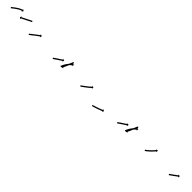

<svg xmlns="http://www.w3.org/2000/svg" viewBox="401 -1597 2909 2909"><g transform="rotate(45 1856.0 -142.0)"><path d="M-9 -186Q-7 -188 -4 -190Q-1 -192 3 -195Q7 -198 12 -201Q14 -203 17 -205.5Q20 -208 22 -210Q28 -214 34 -219Q41 -224 47 -228Q47 -228 47 -228Q47 -228 47 -228Q47 -228 47 -228Q47 -228 47 -228Q54 -233 61 -238Q61 -238 61 -238Q61 -238 61 -238Q61 -238 61 -238Q61 -238 61 -238Q68 -243 75 -248Q75 -248 75 -248Q75 -248 75 -248Q75 -248 75 -248Q75 -248 75 -248Q83 -252 89 -256Q89 -256 89.5 -256Q90 -256 90 -256Q90 -256 90 -256Q90 -256 90 -256Q97 -260 103 -264Q103 -264 103 -264Q103 -264 103 -264Q103 -264 103.5 -264Q104 -264 104 -264Q110 -267 116 -270Q116 -270 116 -270Q116 -270 116 -270Q117 -270 117 -270Q117 -270 117 -270Q123 -273 128 -275Q128 -275 128 -275Q128 -275 128 -275Q128 -275 128 -275Q128 -275 128 -275Q133 -277 137 -278Q137 -278 137 -278Q137 -278 137 -278Q138 -278 138 -278Q138 -278 138 -278Q141 -279 144 -280Q144 -280 144 -280Q144 -280 144 -280Q144 -280 144 -280Q144 -280 144 -280Q145 -280 146 -280L143 -293L171 -275L153 -248L150 -261Q149 -261 148 -260Q148 -260 148 -260Q148 -260 148 -260Q148 -260 148 -260Q148 -260 148 -260Q146 -260 143 -259Q143 -259 143 -259Q143 -259 143 -259Q143 -259 143 -259Q143 -259 143 -259Q139 -258 135 -256Q135 -256 135 -256Q135 -256 135 -256Q135 -256 135 -256Q135 -256 135 -256Q130 -254 124 -252Q124 -252 124.5 -252Q125 -252 125 -252Q125 -252 125 -252Q125 -252 125 -252Q119 -249 113 -246Q113 -246 113 -246Q113 -246 113 -246Q113 -246 113 -246Q113 -246 113 -246Q106 -243 100 -239Q100 -239 100 -239Q100 -239 100 -239Q100 -239 100 -239Q100 -239 100 -239Q93 -235 86 -231Q86 -231 86 -231Q86 -231 86 -231Q86 -231 86 -231Q86 -231 86 -231Q79 -226 72 -222Q72 -222 72 -222Q72 -222 72 -222Q72 -222 72.5 -222Q73 -222 73 -222Q66 -217 59 -212Q59 -212 59 -212Q59 -212 59 -212Q59 -212 59 -212Q59 -212 59 -212Q53 -208 46 -203Q40 -198 34 -194Q32 -192 29 -190Q26 -188 24 -186Q19 -182 15 -179Q11 -176 8 -173Q5 -171 3 -170Q2 -169 1 -169L-10 -185Q-9 -186 -9 -186ZM377 -248Q376 -247 374.5 -246.5Q373 -246 372 -245Q370 -244 368 -243Q366 -242 364 -242Q362 -240 359.5 -239Q357 -238 354 -236Q351 -235 348 -233.5Q345 -232 342 -230Q339 -229 335.5 -227Q332 -225 329 -224Q325 -222 321.5 -220Q318 -218 315 -216Q311 -215 307.5 -213Q304 -211 300 -209Q296 -207 292.5 -205Q289 -203 285 -202Q279 -199 271 -194Q267 -193 264 -191Q261 -189 257 -188Q254 -186 251.5 -184.5Q249 -183 246 -182Q243 -180 240.5 -179Q238 -178 235 -177Q233 -176 231.5 -175Q230 -174 228 -173Q227 -172 223 -170Q221 -170 221 -169L227 -157L196 -168L206 -199L212 -187Q212 -187 212.5 -187.5Q213 -188 214 -188Q215 -189 216 -189.5Q217 -190 219 -190Q222 -192 226 -194Q230 -196 237 -199Q240 -201 242.5 -202.5Q245 -204 248 -206Q252 -207 255 -209Q258 -211 262 -212Q265 -214 269 -216Q273 -218 276 -219Q280 -221 283.5 -223Q287 -225 291 -227Q295 -229 298.5 -230.5Q302 -232 306 -234Q309 -236 312.5 -238Q316 -240 320 -242Q323 -243 326.5 -245Q330 -247 333 -248Q336 -250 339 -251.5Q342 -253 345 -254Q348 -256 350.5 -257Q353 -258 355 -259Q357 -260 359 -261Q361 -262 363 -263Q364 -264 365.5 -264.5Q367 -265 368 -266Q369 -266 369 -266Q369 -266 370 -267L379 -249Q378 -249 378 -248.5Q378 -248 377 -248Z M470 -92Q471 -94 474 -96Q474 -96 474 -96Q474 -96 474 -96Q474 -96 474 -96Q474 -96 474 -96Q477 -98 481 -101Q481 -101 481 -101Q481 -101 481 -101Q481 -101 481 -101Q481 -101 481 -101Q485 -104 489 -107Q494 -111 500 -116Q505 -120 511 -125Q515 -127 518 -129.5Q521 -132 524 -135Q531 -140 537 -145Q544 -150 550 -155Q557 -160 563 -165Q569 -170 575 -174Q581 -179 586 -182Q591 -186 595 -189Q599 -192 602 -194H603Q605 -196 607 -197V-198Q608 -198 609 -199L601 -210L634 -204L628 -171L620 -182Q619 -182 619 -181Q617 -180 614 -178Q611 -176 607 -173Q603 -170 598 -166Q593 -162 587 -158Q581 -154 575 -149Q569 -145 562 -140Q556 -135 549 -129Q543 -124 536 -119Q533 -117 530 -114.5Q527 -112 524 -109Q518 -104 512 -100Q507 -95 502 -92Q497 -88 493 -85Q493 -85 493 -85Q493 -85 493 -85Q493 -85 493 -85Q493 -85 493 -85Q489 -82 486 -79Q486 -79 486 -79Q486 -79 486 -79Q486 -79 486 -79Q486 -79 486 -79Q483 -77 481 -76Q480 -75 479 -75L468 -91Q469 -92 470 -92Z M984 -92Q986 -94 988 -95Q991 -97 995 -99Q998 -102 1003 -105Q1007 -108 1012 -112Q1017 -115 1023 -119Q1029 -123 1034 -127Q1040 -131 1046 -135Q1052 -139 1058 -142Q1064 -146 1070 -150Q1075 -154 1081 -157Q1085 -160 1090 -164Q1094 -166 1098 -169Q1101 -171 1105 -173Q1107 -175 1109 -176Q1110 -176 1110 -177L1103 -188L1135 -181L1128 -149L1121 -160Q1120 -159 1120 -159Q1119 -158 1116 -156Q1112 -154 1109 -152Q1105 -150 1101 -147Q1096 -144 1091 -140Q1086 -137 1081 -133Q1075 -130 1069 -126Q1063 -122 1057 -118Q1051 -114 1046 -110Q1040 -106 1034 -102Q1029 -99 1024 -95Q1019 -92 1014 -88Q1010 -86 1006 -83Q1003 -81 1000 -79Q998 -77 996 -76Q995 -75 994 -75L983 -91Q984 -92 984 -92ZM1268 -256Q1268 -254 1267 -253Q1266 -252 1266 -250Q1265 -248 1264 -246Q1263 -244 1262 -242Q1260 -237 1258 -232Q1256 -229 1255 -226Q1254 -223 1252 -220Q1251 -216 1249.5 -213Q1248 -210 1246 -206Q1244 -203 1242.5 -199Q1241 -195 1240 -192Q1238 -188 1236.5 -184Q1235 -180 1233 -177Q1229 -169 1226 -161Q1224 -158 1222.5 -154.5Q1221 -151 1220 -147Q1218 -143 1216.5 -140Q1215 -137 1214 -133Q1212 -130 1210.5 -127Q1209 -124 1208 -121Q1206 -118 1203 -111Q1201 -105 1200 -103Q1199 -101 1198 -98Q1197 -97 1197 -96L1209 -90L1178 -79L1166 -109L1178 -104Q1179 -104 1179 -104.5Q1179 -105 1179 -106Q1181 -108 1182 -111Q1183 -114 1185 -119Q1186 -121 1187.5 -124Q1189 -127 1190 -129Q1191 -132 1192.5 -135Q1194 -138 1195 -141Q1197 -145 1198.5 -148.5Q1200 -152 1201 -155Q1203 -159 1204.5 -162.5Q1206 -166 1208 -170Q1210 -173 1211.5 -177Q1213 -181 1215 -185Q1216 -188 1218 -192Q1220 -196 1221 -200Q1224 -206 1228 -214Q1231 -221 1234 -228Q1237 -234 1239 -240Q1242 -245 1244 -251Q1245 -253 1246 -255Q1247 -257 1248 -259Q1249 -262 1250 -264Q1250 -264 1250.5 -264.5Q1251 -265 1251 -266L1269 -257Q1269 -257 1268.5 -256.5Q1268 -256 1268 -256ZM1153 -85Q1154 -88 1156 -91Q1156 -91 1156 -91Q1156 -91 1156 -91Q1156 -91 1156 -91Q1156 -91 1156 -91Q1157 -95 1159 -99Q1159 -99 1159 -99Q1159 -99 1159 -99Q1159 -99 1159 -99Q1159 -99 1159 -99Q1161 -104 1164 -110Q1164 -110 1164 -110Q1164 -110 1164 -110Q1164 -110 1164 -110Q1164 -110 1164 -110Q1167 -116 1170 -122Q1170 -122 1170 -122Q1170 -122 1170 -122Q1170 -122 1170 -122.5Q1170 -123 1170 -123Q1174 -129 1178 -136Q1178 -136 1178 -136Q1178 -136 1178 -136Q1178 -136 1178 -136Q1178 -136 1178 -136Q1182 -143 1186 -151Q1186 -151 1186 -151Q1186 -151 1186 -151Q1186 -151 1186 -151Q1186 -151 1186 -151Q1191 -158 1196 -165Q1196 -165 1196 -165Q1196 -165 1196 -165Q1196 -165 1196 -165Q1196 -165 1196 -165Q1201 -172 1206 -179Q1206 -179 1206 -179Q1206 -179 1206 -179Q1206 -179 1206 -179Q1206 -179 1206 -179Q1212 -186 1217 -192Q1217 -192 1217 -192Q1217 -192 1217 -192Q1217 -192 1217 -192Q1217 -192 1217 -192Q1223 -198 1228 -204Q1228 -204 1228 -204Q1228 -204 1228 -204Q1228 -204 1228 -204Q1228 -204 1228 -204Q1233 -209 1238 -214Q1238 -214 1238 -214Q1238 -214 1238 -214Q1238 -214 1238 -214Q1238 -214 1238 -214Q1243 -218 1247 -222Q1247 -222 1247 -222Q1247 -222 1247 -222Q1247 -222 1247 -222Q1247 -222 1247 -222Q1251 -225 1254 -228Q1254 -228 1254 -228Q1254 -228 1254 -228Q1254 -228 1254 -228Q1254 -228 1254 -228Q1257 -230 1259 -231Q1259 -231 1259 -231Q1259 -231 1259 -231Q1259 -231 1259 -231Q1259 -231 1259 -231Q1260 -232 1261 -233L1253 -243L1285 -239L1281 -206L1273 -217Q1272 -216 1271 -216Q1271 -216 1271 -216Q1271 -216 1271 -216Q1271 -216 1271 -216Q1271 -216 1271 -216Q1269 -214 1267 -212Q1267 -212 1267 -212Q1267 -212 1267 -212Q1267 -212 1267 -212Q1267 -212 1267 -212Q1264 -210 1260 -207Q1260 -207 1260 -207Q1260 -207 1260 -207Q1260 -207 1260 -207Q1260 -207 1260 -207Q1256 -203 1252 -199Q1252 -199 1252 -199Q1252 -199 1252 -199Q1252 -199 1252 -199Q1252 -199 1252 -199Q1247 -195 1242 -190Q1242 -190 1242 -190Q1242 -190 1242 -190Q1242 -190 1242 -190Q1242 -190 1242 -190Q1237 -185 1232 -179Q1232 -179 1232 -179Q1232 -179 1232 -179Q1232 -179 1232 -179Q1232 -179 1232 -179Q1227 -173 1222 -167Q1222 -167 1222 -167Q1222 -167 1222 -167Q1222 -167 1222 -167Q1222 -167 1222 -167Q1217 -160 1212 -153Q1212 -153 1212 -153.5Q1212 -154 1212 -154Q1212 -154 1212 -154Q1212 -154 1212 -154Q1208 -147 1203 -140Q1203 -140 1203 -140Q1203 -140 1203 -140Q1203 -140 1203 -140Q1203 -140 1203 -140Q1199 -133 1195 -126Q1195 -126 1195 -126Q1195 -126 1195 -126Q1195 -126 1195 -126Q1195 -126 1195 -126Q1191 -120 1188 -113Q1188 -113 1188 -113Q1188 -113 1188 -113Q1188 -113 1188 -113Q1188 -113 1188 -113Q1185 -107 1182 -101Q1182 -101 1182 -101Q1182 -101 1182 -101Q1182 -101 1182 -101Q1182 -101 1182 -101Q1180 -96 1177 -91Q1177 -91 1177 -91Q1177 -91 1177 -91Q1177 -91 1177.5 -91Q1178 -91 1178 -91Q1176 -87 1174 -83Q1174 -83 1174 -83Q1174 -83 1174 -83Q1174 -83 1174 -83Q1174 -83 1174 -83Q1173 -80 1172 -78Q1172 -77 1171 -76L1153 -83Q1153 -84 1153 -85Z M1577 -92Q1579 -94 1581 -96Q1585 -98 1588 -101Q1593 -104 1598 -107Q1603 -111 1608 -115Q1614 -119 1620 -123Q1627 -128 1633 -133Q1640 -138 1646 -143Q1653 -148 1659 -153Q1659 -153 1659 -153Q1659 -153 1659 -153Q1659 -153 1659 -153Q1659 -153 1659 -153Q1665 -158 1671 -162Q1671 -162 1671 -162Q1671 -162 1671 -162Q1671 -162 1671 -162Q1671 -162 1671 -162Q1677 -167 1683 -172Q1683 -172 1683 -172Q1683 -172 1682 -172Q1682 -172 1682 -172Q1682 -172 1682 -172Q1688 -176 1692 -180Q1697 -184 1701 -188Q1704 -191 1707 -193Q1709 -196 1711 -197Q1712 -198 1713 -198L1704 -208L1736 -207L1735 -174L1726 -184Q1726 -183 1725 -182Q1723 -181 1721 -179Q1718 -176 1714 -173Q1710 -169 1706 -165Q1701 -161 1695 -157Q1695 -157 1695 -157Q1695 -157 1695 -157Q1695 -157 1695 -156.5Q1695 -156 1695 -156Q1690 -152 1684 -147Q1684 -147 1684 -147Q1684 -147 1684 -147Q1684 -147 1684 -147Q1684 -147 1684 -147Q1678 -142 1671 -137Q1671 -137 1671 -137Q1671 -137 1671 -137Q1671 -137 1671 -137Q1671 -137 1671 -137Q1665 -132 1658 -127Q1652 -122 1645 -117Q1639 -112 1632 -107Q1626 -103 1620 -99Q1614 -95 1609 -91Q1604 -87 1600 -84Q1596 -82 1593 -79Q1590 -77 1588 -76Q1587 -75 1586 -75L1575 -91Q1576 -92 1577 -92Z M1915 -10Q1918 -11 1921 -12Q1924 -13 1929 -14Q1934 -16 1940 -17Q1946 -19 1952 -21Q1959 -23 1966 -26Q1974 -28 1981 -30Q1989 -33 1997 -36Q2005 -38 2012 -41Q2020 -44 2027 -46Q2034 -49 2041 -52Q2047 -54 2053 -56Q2059 -59 2064 -61Q2068 -62 2072 -64Q2075 -65 2077 -66Q2078 -66 2078 -67L2073 -79L2104 -66L2091 -36L2086 -48Q2085 -48 2084 -47Q2082 -47 2079 -45Q2075 -44 2071 -42Q2066 -40 2061 -38Q2055 -35 2048 -33Q2041 -30 2034 -28Q2027 -25 2019 -22Q2011 -19 2003 -17Q1996 -14 1988 -11Q1980 -9 1972 -7Q1965 -4 1958 -2Q1951 0 1945 2Q1940 4 1934 5Q1930 6 1926 7Q1923 8 1921 9Q1920 9 1919 9L1914 -10Q1914 -10 1915 -10Z M2364 -92Q2366 -94 2368 -95Q2371 -97 2375 -99Q2378 -102 2383 -105Q2387 -108 2392 -112Q2397 -115 2403 -119Q2409 -123 2414 -127Q2420 -131 2426 -135Q2432 -139 2438 -142Q2444 -146 2450 -150Q2455 -154 2461 -157Q2465 -160 2470 -164Q2474 -166 2478 -169Q2481 -171 2485 -173Q2487 -175 2489 -176Q2490 -176 2490 -177L2483 -188L2515 -181L2508 -149L2501 -160Q2500 -159 2500 -159Q2499 -158 2496 -156Q2492 -154 2489 -152Q2485 -150 2481 -147Q2476 -144 2471 -140Q2466 -137 2461 -133Q2455 -130 2449 -126Q2443 -122 2437 -118Q2431 -114 2426 -110Q2420 -106 2414 -102Q2409 -99 2404 -95Q2399 -92 2394 -88Q2390 -86 2386 -83Q2383 -81 2380 -79Q2378 -77 2376 -76Q2375 -75 2374 -75L2363 -91Q2364 -92 2364 -92ZM2648 -256Q2648 -254 2647 -253Q2646 -252 2646 -250Q2645 -248 2644 -246Q2643 -244 2642 -242Q2640 -237 2638 -232Q2636 -229 2635 -226Q2634 -223 2632 -220Q2631 -216 2629.5 -213Q2628 -210 2626 -206Q2624 -203 2622.5 -199Q2621 -195 2620 -192Q2618 -188 2616.5 -184Q2615 -180 2613 -177Q2609 -169 2606 -161Q2604 -158 2602.5 -154.5Q2601 -151 2600 -147Q2598 -143 2596.5 -140Q2595 -137 2594 -133Q2592 -130 2590.5 -127Q2589 -124 2588 -121Q2586 -118 2583 -111Q2581 -105 2580 -103Q2579 -101 2578 -98Q2577 -97 2577 -96L2589 -90L2558 -79L2546 -109L2558 -104Q2559 -104 2559 -104.5Q2559 -105 2559 -106Q2561 -108 2562 -111Q2563 -114 2565 -119Q2566 -121 2567.5 -124Q2569 -127 2570 -129Q2571 -132 2572.5 -135Q2574 -138 2575 -141Q2577 -145 2578.5 -148.5Q2580 -152 2581 -155Q2583 -159 2584.5 -162.5Q2586 -166 2588 -170Q2590 -173 2591.5 -177Q2593 -181 2595 -185Q2596 -188 2598 -192Q2600 -196 2601 -200Q2604 -206 2608 -214Q2611 -221 2614 -228Q2617 -234 2619 -240Q2622 -245 2624 -251Q2625 -253 2626 -255Q2627 -257 2628 -259Q2629 -262 2630 -264Q2630 -264 2630.5 -264.5Q2631 -265 2631 -266L2649 -257Q2649 -257 2648.5 -256.5Q2648 -256 2648 -256ZM2533 -85Q2534 -88 2536 -91Q2536 -91 2536 -91Q2536 -91 2536 -91Q2536 -91 2536 -91Q2536 -91 2536 -91Q2537 -95 2539 -99Q2539 -99 2539 -99Q2539 -99 2539 -99Q2539 -99 2539 -99Q2539 -99 2539 -99Q2541 -104 2544 -110Q2544 -110 2544 -110Q2544 -110 2544 -110Q2544 -110 2544 -110Q2544 -110 2544 -110Q2547 -116 2550 -122Q2550 -122 2550 -122Q2550 -122 2550 -122Q2550 -122 2550 -122.5Q2550 -123 2550 -123Q2554 -129 2558 -136Q2558 -136 2558 -136Q2558 -136 2558 -136Q2558 -136 2558 -136Q2558 -136 2558 -136Q2562 -143 2566 -151Q2566 -151 2566 -151Q2566 -151 2566 -151Q2566 -151 2566 -151Q2566 -151 2566 -151Q2571 -158 2576 -165Q2576 -165 2576 -165Q2576 -165 2576 -165Q2576 -165 2576 -165Q2576 -165 2576 -165Q2581 -172 2586 -179Q2586 -179 2586 -179Q2586 -179 2586 -179Q2586 -179 2586 -179Q2586 -179 2586 -179Q2592 -186 2597 -192Q2597 -192 2597 -192Q2597 -192 2597 -192Q2597 -192 2597 -192Q2597 -192 2597 -192Q2603 -198 2608 -204Q2608 -204 2608 -204Q2608 -204 2608 -204Q2608 -204 2608 -204Q2608 -204 2608 -204Q2613 -209 2618 -214Q2618 -214 2618 -214Q2618 -214 2618 -214Q2618 -214 2618 -214Q2618 -214 2618 -214Q2623 -218 2627 -222Q2627 -222 2627 -222Q2627 -222 2627 -222Q2627 -222 2627 -222Q2627 -222 2627 -222Q2631 -225 2634 -228Q2634 -228 2634 -228Q2634 -228 2634 -228Q2634 -228 2634 -228Q2634 -228 2634 -228Q2637 -230 2639 -231Q2639 -231 2639 -231Q2639 -231 2639 -231Q2639 -231 2639 -231Q2639 -231 2639 -231Q2640 -232 2641 -233L2633 -243L2665 -239L2661 -206L2653 -217Q2652 -216 2651 -216Q2651 -216 2651 -216Q2651 -216 2651 -216Q2651 -216 2651 -216Q2651 -216 2651 -216Q2649 -214 2647 -212Q2647 -212 2647 -212Q2647 -212 2647 -212Q2647 -212 2647 -212Q2647 -212 2647 -212Q2644 -210 2640 -207Q2640 -207 2640 -207Q2640 -207 2640 -207Q2640 -207 2640 -207Q2640 -207 2640 -207Q2636 -203 2632 -199Q2632 -199 2632 -199Q2632 -199 2632 -199Q2632 -199 2632 -199Q2632 -199 2632 -199Q2627 -195 2622 -190Q2622 -190 2622 -190Q2622 -190 2622 -190Q2622 -190 2622 -190Q2622 -190 2622 -190Q2617 -185 2612 -179Q2612 -179 2612 -179Q2612 -179 2612 -179Q2612 -179 2612 -179Q2612 -179 2612 -179Q2607 -173 2602 -167Q2602 -167 2602 -167Q2602 -167 2602 -167Q2602 -167 2602 -167Q2602 -167 2602 -167Q2597 -160 2592 -153Q2592 -153 2592 -153.5Q2592 -154 2592 -154Q2592 -154 2592 -154Q2592 -154 2592 -154Q2588 -147 2583 -140Q2583 -140 2583 -140Q2583 -140 2583 -140Q2583 -140 2583 -140Q2583 -140 2583 -140Q2579 -133 2575 -126Q2575 -126 2575 -126Q2575 -126 2575 -126Q2575 -126 2575 -126Q2575 -126 2575 -126Q2571 -120 2568 -113Q2568 -113 2568 -113Q2568 -113 2568 -113Q2568 -113 2568 -113Q2568 -113 2568 -113Q2565 -107 2562 -101Q2562 -101 2562 -101Q2562 -101 2562 -101Q2562 -101 2562 -101Q2562 -101 2562 -101Q2560 -96 2557 -91Q2557 -91 2557 -91Q2557 -91 2557 -91Q2557 -91 2557.5 -91Q2558 -91 2558 -91Q2556 -87 2554 -83Q2554 -83 2554 -83Q2554 -83 2554 -83Q2554 -83 2554 -83Q2554 -83 2554 -83Q2553 -80 2552 -78Q2552 -77 2551 -76L2533 -83Q2533 -84 2533 -85Z M2957 -92Q2958 -94 2961 -96Q2964 -98 2968 -101Q2968 -101 2968 -101Q2968 -101 2968 -101Q2968 -101 2968 -101Q2968 -101 2968 -101Q2972 -104 2977 -107Q2977 -107 2977 -107Q2977 -107 2977 -107Q2977 -107 2977 -107Q2977 -107 2977 -107Q2982 -111 2987 -115Q2987 -115 2987 -115Q2987 -115 2987 -115Q2987 -115 2987 -115Q2987 -115 2987 -115Q2992 -120 2998 -125Q2998 -125 2998 -125Q2998 -125 2998 -125Q2998 -125 2998 -125Q2998 -125 2998 -125Q3004 -130 3010 -135Q3010 -135 3010 -135Q3010 -135 3010 -135Q3010 -135 3009.5 -135Q3009 -135 3009 -135Q3015 -140 3021 -146Q3021 -146 3021 -146Q3021 -146 3021 -146Q3021 -146 3021 -146Q3021 -146 3021 -146Q3027 -151 3033 -157Q3033 -157 3033 -157Q3033 -157 3033 -157Q3033 -157 3033 -157Q3033 -157 3033 -157Q3038 -163 3044 -168Q3044 -168 3044 -168Q3044 -168 3044 -168Q3044 -168 3044 -168Q3044 -168 3044 -168Q3049 -174 3054 -179Q3058 -184 3062 -189Q3066 -193 3070 -197Q3073 -200 3076 -204Q3077 -205 3077.5 -206Q3078 -207 3079 -208Q3080 -208 3081 -209L3071 -218L3103 -220L3106 -187L3096 -196Q3095 -195 3094 -195Q3093 -193 3092.5 -192Q3092 -191 3091 -190Q3088 -187 3085 -184Q3081 -180 3077 -175Q3073 -170 3068 -165Q3063 -160 3058 -154Q3058 -154 3058 -154Q3058 -154 3058 -154Q3058 -154 3058 -154Q3058 -154 3058 -154Q3053 -149 3047 -143Q3047 -143 3047 -143Q3047 -143 3047 -143Q3047 -143 3047 -143Q3047 -143 3047 -143Q3041 -137 3035 -131Q3035 -131 3035 -131Q3035 -131 3035 -131Q3035 -131 3035 -131Q3035 -131 3035 -131Q3029 -126 3023 -120Q3023 -120 3023 -120Q3023 -120 3023 -120Q3023 -120 3023 -120Q3023 -120 3023 -120Q3017 -115 3011 -109Q3011 -109 3011 -109Q3011 -109 3011 -109Q3011 -109 3011 -109Q3011 -109 3011 -109Q3005 -104 2999 -100Q2999 -100 2999 -100Q2999 -100 2999 -100Q2999 -100 2999 -100Q2999 -100 2999 -100Q2994 -95 2989 -91Q2989 -91 2989 -91Q2989 -91 2989 -91Q2989 -91 2989 -91Q2989 -91 2989 -91Q2984 -88 2980 -85Q2980 -85 2980 -85Q2980 -85 2980 -85Q2980 -85 2980 -85Q2980 -85 2980 -85Q2976 -82 2973 -79Q2970 -77 2968 -76Q2967 -75 2966 -75L2955 -91Q2956 -92 2957 -92Z M3472 -91Q3474 -92 3476 -94Q3478 -95 3482 -98Q3486 -101 3489 -103Q3494 -106 3498 -109Q3503 -113 3508 -117Q3514 -120 3519 -124Q3524 -128 3530 -132Q3535 -136 3541 -140Q3546 -144 3551 -148Q3556 -151 3561 -155Q3566 -158 3570 -161Q3574 -164 3577 -167Q3581 -169 3583 -171Q3585 -173 3587 -174Q3587 -174 3588 -175L3580 -185L3613 -181L3608 -148L3600 -159Q3600 -158 3599 -158Q3597 -156 3595 -155Q3592 -153 3589 -151Q3586 -148 3582 -145Q3578 -142 3573 -139Q3568 -135 3563 -131Q3558 -128 3553 -124Q3547 -120 3542 -116Q3536 -112 3531 -108Q3525 -104 3520 -100Q3515 -97 3510 -93Q3505 -90 3501 -87Q3498 -84 3493 -81Q3490 -79 3488 -77Q3485 -76 3484 -75Q3483 -74 3482 -74L3471 -90Q3472 -90 3472 -91Z"/></g></svg>

Font: FRB American Cursive Just Arrows
Style: Italic
Weight: 400
Italic angle: -25°
Version: Version 2.0;Modular Font Editor K font №1